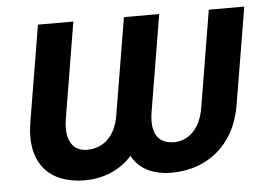

<svg xmlns="http://www.w3.org/2000/svg" viewBox="-44 -603 940 670"><g transform="rotate(-5 426.0 -267.5)"><path d="M55 -206.7C32 -63.9 106.2 9.9 226.9 9.9C292.3 9.9 350.9 -13.8 393.1 -61.1C418.3 -13.8 467.3 9.9 531.6 9.9C653.8 9.9 754.6 -64.6 777.7 -206.7L834.2 -545.5H709.9L653.8 -206.7C641.7 -133.2 599.1 -95.5 549 -95.5C493.6 -95.5 468 -133.2 479.8 -206.7L536.2 -545.5H412.6L356.2 -206.7C344.5 -133.2 300.8 -95.5 244.3 -95.5C195 -95.5 168 -134.9 179.3 -206.7L235.4 -545.5H111.5Z"/></g></svg>

Font: Margiela Sans Semi Bold
Style: Italic
Weight: 600
Italic angle: -9.39999°
Designer: Stefan Endress, Andreas Faust
Version: Version 1.100;FEAKit 1.0